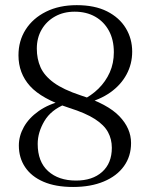

<svg xmlns="http://www.w3.org/2000/svg" viewBox="-20 -732 585 764"><path d="M271 12Q201 12 153 -8.8Q105 -29.5 80 -66.8Q55 -104 55 -153Q55 -191 75 -226.8Q95 -262.5 134.2 -290.2Q173.5 -318 231 -331.5L241 -318Q183 -295 156.5 -250Q130 -205 130 -159.5Q130 -88.5 171.5 -51Q213 -13.5 282.5 -13.5Q348 -13.5 386.5 -48Q425 -82.5 425 -144Q425 -178 409.8 -206.2Q394.5 -234.5 357.8 -258.2Q321 -282 256 -302.5Q145.5 -338.5 99.5 -389.5Q53.5 -440.5 53.5 -512Q53.5 -569.5 82.2 -614.5Q111 -659.5 163.2 -685.5Q215.5 -711.5 285.5 -711.5Q357 -711.5 406 -686.8Q455 -662 480.5 -620Q506 -578 506 -526.5Q506 -477.5 483.5 -435.8Q461 -394 419 -364.2Q377 -334.5 318.5 -320.5L305.5 -333Q343 -351 371.8 -379.2Q400.5 -407.5 416.8 -444Q433 -480.5 433 -524Q433 -574 413.2 -610Q393.5 -646 358.5 -665.8Q323.5 -685.5 277 -685.5Q233 -685.5 199 -666.5Q165 -647.5 145.8 -614.5Q126.5 -581.5 126.5 -538.5Q126.5 -498 141.2 -464.5Q156 -431 193.8 -403.2Q231.5 -375.5 301 -352.5Q408.5 -318 455 -269.5Q501.5 -221 501.5 -163Q501.5 -110 473.2 -70.8Q445 -31.5 393 -9.8Q341 12 271 12Z"/></svg>

Font: Fraunces Light
Style: Regular
Weight: 300
Version: Version 1.000;[b76b70a41]